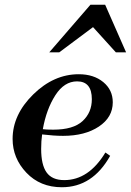

<svg xmlns="http://www.w3.org/2000/svg" viewBox="-20 -774 550 807"><path d="M311 -462Q374 -462 414 -429Q454 -396 454 -344Q454 -281 395.5 -242Q337 -203 245 -203Q207 -203 157 -209Q153 -181 153 -148Q153 -81 176 -49Q199 -17 250 -17Q353 -17 423 -133L443 -119Q369 13 240 13Q149 13 91 -48Q33 -109 33 -190Q33 -292 119.5 -377Q206 -462 311 -462ZM304 -432Q250 -432 212.5 -373.5Q175 -315 160 -231Q174 -229 204 -229Q288 -229 327 -265Q366 -301 366 -357Q366 -432 304 -432ZM510 -554H467L371 -660L229 -554H187L360 -754H422Z"/></svg>

Font: Libre Bodoni
Style: Italic
Weight: 400
Italic angle: -13°
Designer: Pablo Impallari, Rodrigo Fuenzalida
Foundry: Pablo Impallari, Rodrigo Fuenzalida
Version: Version 1.001